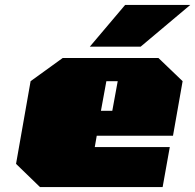

<svg xmlns="http://www.w3.org/2000/svg" viewBox="-20 -758 791 778"><path d="M344 -569 487 -738H751L550 -569ZM142 0 45 -94 104 -429 234 -523H622L720 -429L681 -208H372L364 -162H668L639 0ZM389 -309H435L457 -429H411Z"/></svg>

Font: Tomorrow Black
Style: Italic
Weight: 900
Italic angle: -10°
Designer: Tony de Marco, Monica Rizzolli
Foundry: Just in Type
Version: Version 2.002